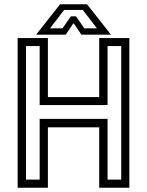

<svg xmlns="http://www.w3.org/2000/svg" viewBox="-20 -878 688 898"><path d="M62.5 0V-700H204V-424H444V-700H585V0H444V-282.5H204V0ZM101.5 -38H165.5V-322H483V-38H547V-662.5H483V-386.5H165.5V-662.5H101.5ZM261 -858H387L499 -716H360.5L324 -770L287.5 -716H149ZM280 -831.5 214 -745.5H272.5L311.5 -801.5H335.5L374.5 -745.5H433.5L367 -831.5Z"/></svg>

Font: Tourney
Style: Regular
Weight: 400
Designer: Tyler Finck
Foundry: Etcetera Type Co
Version: Version 1.015